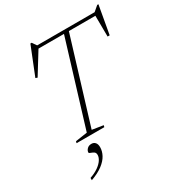

<svg xmlns="http://www.w3.org/2000/svg" viewBox="-222 -847 1147 1243"><g transform="rotate(-30 352.0 -225.0)"><path d="M672 -653.5H192.5L228 -659.5L125.5 -493.5L111.5 -498.5L195.5 -708.5H205L231 -670.5L210 -676H671.5L650.5 -670.5L695 -708.5H704L666.5 -497.5H651L649.5 -659.5ZM419.5 -668.5H456L259.5 -26L342.5 -13L339 0H131.5L135 -13L223 -26ZM167.5 91Q167.5 76.5 179.8 64Q192 51.5 212.5 51.5Q230 51.5 240.5 63.5Q251 75.5 251 98.5Q251 127.5 235.5 156.8Q220 186 186 211.8Q152 237.5 97.5 257V240Q135 227 160.5 209Q186 191 199 171.2Q212 151.5 212 133.5Q212 117 201 110Q190 103 178.8 99.5Q167.5 96 167.5 91Z"/></g></svg>

Font: Newsreader 16pt 16pt ExtraLight
Style: Italic
Weight: 250
Italic angle: -17°
Version: Version 1.003